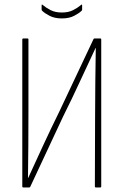

<svg xmlns="http://www.w3.org/2000/svg" viewBox="-20 -824 543 844"><path d="M82 0Q78 0 78 -4V-651Q78 -655 82 -655H101Q105 -655 105 -651V-333Q105 -260 104.5 -185Q104 -110 103 -42H104Q136 -112 169.5 -184.5Q203 -257 240 -332L391 -652Q392 -655 396 -655H421Q425 -655 425 -651V-4Q425 0 421 0H401Q397 0 397 -4L398 -311Q398 -385 399 -463.5Q400 -542 401 -613H400Q366 -541 331 -465Q296 -389 257 -311L113 -3Q112 0 108 0ZM252 -743Q220 -743 198 -754.5Q176 -766 166 -776Q163 -778 163 -782V-800Q163 -807 168 -802Q182 -790 202.5 -779.5Q223 -769 252 -769Q281 -769 301.5 -779.5Q322 -790 336 -802Q341 -807 341 -800V-782Q341 -778 338 -776Q328 -766 306 -754.5Q284 -743 252 -743Z"/></svg>

Font: Sofia Sans Cond ExtraLight
Style: Regular
Weight: 200
Width: 3
Designer: Botio Nikoltchev, Ani Petrova
Foundry: lettersoup
Version: Version 4.100; ttfautohint (v1.8.3)